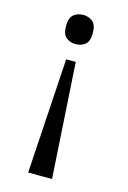

<svg xmlns="http://www.w3.org/2000/svg" viewBox="-112 -596 556 831"><g transform="rotate(15 166.0 -180.5)"><path d="M176 -336 208 180H101L133 -336ZM155 -541Q180 -541 197.5 -527Q215 -513 215 -475Q215 -438 197.5 -424Q180 -410 155 -410Q131 -410 113 -424Q95 -438 95 -475Q95 -513 113 -527Q131 -541 155 -541Z"/></g></svg>

Font: Noto Serif Khojki
Style: Regular
Weight: 400
Designer: Juan Bruce
Version: Version 2.002